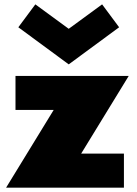

<svg xmlns="http://www.w3.org/2000/svg" viewBox="-20 -860 630 880"><path d="M8 0H548V-156H352L570 -512H51V-356H226ZM295 -565 526 -735 448 -840 295 -728 142 -840 64 -735Z"/></svg>

Font: Spartan Black
Style: Regular
Weight: 900
Designer: Matt Bailey, Mirko Velimirovic
Foundry: Matt Bailey
Version: Version 1.003; ttfautohint (v1.8.3)